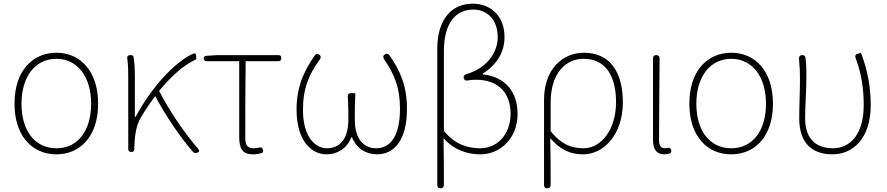

<svg xmlns="http://www.w3.org/2000/svg" viewBox="-20 -827 4828 1045"><path d="M449 -468C409 -515 352 -540 287 -540C222 -540 165 -515 124 -468C83 -421 59 -352 59 -262C59 -86 156 13 287 13C417 13 514 -86 514 -262C514 -352 490 -421 449 -468ZM425 -439C458 -396 476 -335 476 -262C476 -115 403 -20 287 -20C170 -20 97 -115 97 -262C97 -335 115 -396 148 -439C181 -482 229 -507 287 -507C345 -507 392 -482 425 -439Z M714 -300V-409C714 -447 712 -490 707 -516C705 -526 700 -527 690 -527C676 -527 670 -520 673 -507C678 -471 678 -431 678 -396V-198V-16C678 -5 684 0 695 0C706 0 711 -5 711 -16V-24C713 -85 720 -144 747 -188C772 -230 798 -269 825 -304C876 -206 961 -79 1030 -1C1035 5 1041 7 1049 5C1066 2 1068 -6 1057 -19C976 -112 896 -235 846 -332C913 -414 981 -473 1040 -500C1049 -504 1049 -509 1048 -519C1046 -533 1045 -540 1032 -535C929 -490 802 -347 718 -191H714Z M1282 -287V-81C1282 -14 1302 13 1358 13C1376 13 1393 9 1405 6C1413 2 1413 -3 1411 -12C1409 -22 1403 -27 1393 -24C1383 -22 1372 -20 1361 -20C1328 -20 1315 -37 1315 -75C1315 -215 1315 -353 1317 -494H1495C1506 -494 1511 -500 1511 -511C1511 -522 1506 -527 1495 -527H1336H1161L1102 -523C1093 -522 1089 -517 1089 -508C1089 -499 1094 -494 1103 -494H1282Z M1625 -403C1606 -353 1594 -298 1594 -232C1594 -65 1671 13 1758 13C1815 13 1868 -18 1892 -79H1896C1921 -18 1973 13 2032 13C2124 13 2195 -62 2195 -234C2195 -361 2158 -441 2100 -526C2093 -535 2085 -537 2075 -531C2064 -525 2064 -514 2071 -504C2128 -419 2157 -351 2157 -234C2157 -85 2103 -20 2028 -20C1972 -20 1911 -55 1911 -177C1911 -215 1911 -261 1914 -311C1915 -317 1912 -320 1907 -320H1893H1890C1878 -320 1872 -313 1873 -299C1876 -254 1876 -212 1876 -177C1876 -55 1816 -20 1760 -20C1690 -20 1629 -90 1629 -228C1629 -348 1662 -423 1721 -504C1728 -514 1727 -523 1717 -530C1707 -537 1700 -535 1693 -525C1666 -487 1643 -446 1625 -403Z M2360 8V180C2360 192 2366 198 2378 198C2390 198 2396 191 2396 179C2396 92 2396 12 2394 -75C2449 -12 2522 13 2594 13C2704 13 2797 -75 2797 -207C2797 -326 2731 -409 2608 -422V-427C2682 -473 2726 -541 2726 -625C2726 -746 2644 -807 2554 -807C2424 -807 2360 -704 2360 -562V-182ZM2645 -504C2617 -470 2577 -441 2520 -424C2509 -421 2501 -413 2504 -402C2507 -391 2514 -387 2525 -389C2540 -392 2556 -393 2571 -393C2698 -393 2759 -315 2759 -208C2759 -93 2685 -20 2593 -20C2527 -20 2455 -41 2396 -115C2396 -188 2396 -260 2396 -332C2396 -404 2396 -476 2396 -548C2396 -700 2459 -775 2556 -775C2627 -775 2689 -725 2689 -624C2689 -585 2675 -541 2645 -504Z M2941 -162V-42V180C2941 192 2947 198 2959 198C2971 198 2977 190 2977 178C2977 84 2977 24 2975 -75C3031 -9 3088 13 3154 13C3264 13 3370 -92 3370 -271C3370 -434 3300 -540 3158 -540C3043 -540 2941 -452 2941 -283ZM2977 -229V-268C2977 -435 3064 -507 3156 -507C3282 -507 3333 -405 3333 -271C3333 -124 3254 -20 3156 -20C3099 -20 3040 -35 2977 -113V-190Z M3534 -411V-296V-66C3534 -10 3557 13 3595 13C3608 13 3618 11 3626 8C3634 5 3635 -2 3633 -10C3631 -20 3623 -25 3613 -22C3608 -21 3603 -20 3598 -20C3581 -20 3567 -33 3567 -59C3567 -211 3569 -356 3570 -509C3570 -521 3564 -527 3552 -527C3540 -527 3534 -521 3534 -509Z M4122 -468C4082 -515 4025 -540 3960 -540C3895 -540 3838 -515 3797 -468C3756 -421 3732 -352 3732 -262C3732 -86 3829 13 3960 13C4090 13 4187 -86 4187 -262C4187 -352 4163 -421 4122 -468ZM4098 -439C4131 -396 4149 -335 4149 -262C4149 -115 4076 -20 3960 -20C3843 -20 3770 -115 3770 -262C3770 -335 3788 -396 3821 -439C3854 -482 3902 -507 3960 -507C4018 -507 4065 -482 4098 -439Z M4657 -53C4695 -98 4719 -164 4719 -253C4719 -349 4704 -439 4668 -534C4667 -538 4664 -539 4660 -538L4648 -534L4645 -533C4636 -530 4632 -522 4637 -511C4671 -421 4681 -338 4681 -254C4681 -93 4605 -20 4513 -20C4434 -20 4362 -59 4362 -184C4362 -245 4369 -338 4369 -409C4369 -447 4369 -479 4364 -512C4363 -523 4357 -527 4346 -527C4333 -527 4327 -517 4329 -504C4333 -463 4334 -432 4334 -396C4334 -325 4330 -254 4330 -183C4330 -38 4410 13 4511 13C4567 13 4619 -9 4657 -53Z"/></svg>

Font: GenSenRounded2 TW EL
Style: Regular
Weight: 250
Version: Version 2.100;PS 2.1;hotconv 16.6.51;makeotf.lib2.5.65220 DE